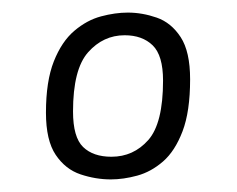

<svg xmlns="http://www.w3.org/2000/svg" viewBox="-20 -726 377 305"><path d="M183 -706Q206 -706 229 -698Q252 -690 267 -667Q282 -644 282 -600Q282 -549 270 -517.5Q258 -486 239 -469.5Q220 -453 198 -447Q176 -441 156 -441Q132 -441 108 -449Q84 -457 68.5 -480Q53 -503 53 -547Q53 -597 65.5 -628.5Q78 -660 98 -677Q118 -694 140.5 -700Q163 -706 183 -706ZM178 -670Q144 -670 120 -643Q96 -616 96 -549Q96 -508 112 -492.5Q128 -477 157 -477Q192 -477 215.5 -503.5Q239 -530 239 -598Q239 -638 222.5 -654Q206 -670 178 -670Z"/></svg>

Font: Asap VF Beta
Style: Italic
Weight: 400
Italic angle: -6°
Designer: Pablo Cosgaya
Foundry: Pablo Cosgaya
Version: Version 1.007